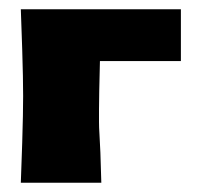

<svg xmlns="http://www.w3.org/2000/svg" viewBox="-20 -395 426 415"><path d="M25 0Q27 -52 28 -86Q29 -120 29.5 -144Q30 -168 30 -187.5Q30 -207 29.5 -231Q29 -255 28 -288.5Q27 -322 25 -375H371V-263H196Q195 -222 194.5 -198Q194 -174 194 -158.5Q194 -143 194 -131.5Q194 -120 195 -104.5Q196 -89 197 -65Q198 -41 199 0H25Z"/></svg>

Font: CAT Rhythmus
Style: Regular
Weight: 400
Designer: Peter Wiegel nach alter Vorlage
Foundry: Peter Wiegel
Version: 1.000